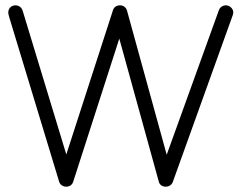

<svg xmlns="http://www.w3.org/2000/svg" viewBox="-20 -701 907 721"><path d="M603 0C615 0 625 -7 629 -18L854 -644C855 -647 856 -651 856 -655C856 -667 844 -681 828 -681C817 -681 806 -674 802 -663L606 -120L457 -661C454 -673 443 -681 431 -681C418 -681 408 -675 404 -662L229 -121L65 -661C61 -673 51 -681 38 -681C23 -681 11 -670 11 -654C11 -651 12 -645 16 -632L202 -19C205 -8 216 0 228 0C241 0 251 -6 255 -19L428 -556L576 -20C579 -7 589 0 603 0Z"/></svg>

Font: Comic Neue
Style: Normal
Weight: 400
Designer: Craig Rozynski
Foundry: Craig Rozynski
Version: Version 2.003